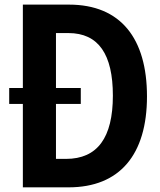

<svg xmlns="http://www.w3.org/2000/svg" viewBox="-20 -804 686 824"><path d="M275.9 -784.2H78.1V-426.3H19.5V-357.9H78.1V0H274.4C494.1 0 610.8 -140.6 610.8 -390.1C610.8 -639.2 498 -784.2 275.9 -784.2ZM263.2 -122.1H220.2V-357.9H326.7V-426.3H220.2V-662.1H273.4C403.3 -662.1 464.4 -570.3 464.4 -393.6C464.4 -213.4 398.4 -122.1 263.2 -122.1Z"/></svg>

Font: Decalotype SemiBold
Style: Regular
Weight: 600
Designer: Alfredo Marco Pradil
Foundry: Alfredo Marco Pradil
Version: Version 1.0